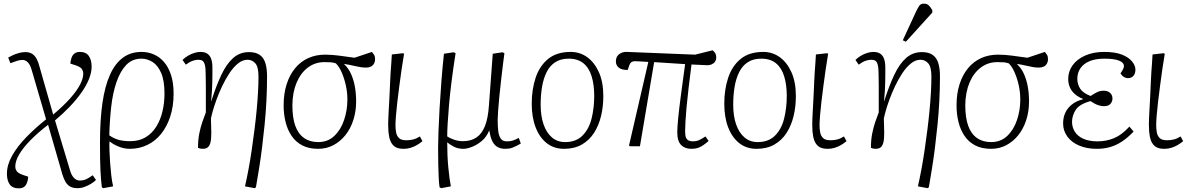

<svg xmlns="http://www.w3.org/2000/svg" viewBox="-20 -803 6558 1054"><path d="M83 231Q49 231 33.5 209.5Q18 188 18 151Q18 102 46.5 51.5Q75 1 123.5 -49Q172 -99 233 -148L153 -422Q145 -449 132 -461.5Q119 -474 104 -474Q87 -474 70.5 -468Q54 -462 37 -456L25 -487Q35 -493 50.5 -500Q66 -507 84 -512Q102 -517 119 -517Q142 -517 156.5 -507.5Q171 -498 180.5 -481Q190 -464 196 -440L272 -174Q330 -223 366.5 -264.5Q403 -306 420 -339.5Q437 -373 437 -397Q437 -413 429 -424.5Q421 -436 394 -445L366 -454Q368 -474 373.5 -488Q379 -502 390 -510Q401 -518 419 -518Q452 -518 467.5 -496Q483 -474 483 -437Q483 -405 468 -368Q453 -331 425.5 -292.5Q398 -254 361.5 -216Q325 -178 282 -142L365 134Q373 161 387 174.5Q401 188 417 188Q439 188 455 180Q471 172 489 159L507 185Q496 196 479.5 206Q463 216 444 223Q425 230 405 230Q380 230 364 220.5Q348 211 338.5 193.5Q329 176 322 153L244 -118Q187 -74 146.5 -32.5Q106 9 85 45Q64 81 64 111Q64 126 72.5 137.5Q81 149 108 158L135 167Q133 196 121.5 213.5Q110 231 83 231Z M547 230 539 225Q536 201 534.5 180.5Q533 160 531.5 134Q530 108 529.5 70.5Q529 33 529 -24Q529 -146 542.5 -238.5Q556 -331 584 -393Q612 -455 655 -486.5Q698 -518 757 -518Q793 -518 825 -504Q857 -490 881 -462Q905 -434 919 -391Q933 -348 933 -290Q933 -219 914.5 -163Q896 -107 864 -67.5Q832 -28 788 -7Q744 14 693 14Q662 14 632 2Q602 -10 583 -26H581Q580 -6 581 25Q582 56 584.5 91.5Q587 127 591 161Q595 195 601 220ZM695 -28Q744 -28 779.5 -49.5Q815 -71 838 -108Q861 -145 872 -192Q883 -239 883 -289Q883 -361 864.5 -403Q846 -445 817 -463Q788 -481 757 -481Q706 -481 673 -446.5Q640 -412 619.5 -352.5Q599 -293 590.5 -217Q582 -141 580 -60Q606 -42 632.5 -35Q659 -28 695 -28Z M1378 230 1325 220Q1335 176 1344.5 125Q1354 74 1362 19Q1370 -36 1377 -91Q1384 -146 1389 -199Q1394 -252 1396.5 -299Q1399 -346 1399 -382Q1399 -436 1381.5 -455.5Q1364 -475 1339 -475Q1312 -475 1287 -455Q1262 -435 1240 -402Q1218 -369 1200 -331Q1182 -293 1168.5 -256Q1155 -219 1147.5 -191.5Q1140 -164 1138 -152Q1140 -105 1140 -72.5Q1140 -40 1135.5 -21.5Q1131 -3 1121 5.5Q1111 14 1093 14Q1086 14 1079 12.5Q1072 11 1067 8Q1067 -35 1074 -70Q1081 -105 1091 -134Q1101 -163 1110 -186Q1110 -214 1110 -236Q1110 -258 1110 -280.5Q1110 -303 1110 -330.5Q1110 -358 1109 -397Q1109 -430 1104.5 -447Q1100 -464 1091.5 -469.5Q1083 -475 1069 -475Q1054 -475 1037 -469Q1020 -463 1000 -448L982 -474Q995 -487 1012 -497Q1029 -507 1047 -512.5Q1065 -518 1080 -518Q1104 -518 1118.5 -508Q1133 -498 1139.5 -479Q1146 -460 1146 -433Q1146 -418 1146 -398Q1146 -378 1145.5 -354Q1145 -330 1143.5 -303.5Q1142 -277 1139 -248H1140Q1167 -333 1195.5 -393Q1224 -453 1260.5 -485Q1297 -517 1347 -517Q1384 -517 1406 -501.5Q1428 -486 1437 -456Q1446 -426 1446 -384Q1446 -316 1442.5 -249Q1439 -182 1432.5 -117.5Q1426 -53 1418.5 7.5Q1411 68 1402 123Q1393 178 1385 225Z M1727 14Q1675 14 1639 -5Q1603 -24 1580.5 -57.5Q1558 -91 1547.5 -134Q1537 -177 1537 -225Q1537 -289 1553.5 -340.5Q1570 -392 1600 -428.5Q1630 -465 1672 -484Q1714 -503 1765 -503Q1785 -503 1804 -501.5Q1823 -500 1842.5 -497.5Q1862 -495 1882.5 -492Q1903 -489 1926 -486L2022 -518Q2028 -510 2033.5 -502Q2039 -494 2039 -478Q2039 -464 2032.5 -453Q2026 -442 2015 -437Q2004 -432 1990 -432Q1974 -432 1958 -434.5Q1942 -437 1921.5 -442Q1901 -447 1870 -452V-450Q1894 -427 1908 -395Q1922 -363 1928.5 -325.5Q1935 -288 1935 -246Q1935 -191 1919.5 -143.5Q1904 -96 1876 -61Q1848 -26 1810 -6Q1772 14 1727 14ZM1727 -23Q1780 -23 1815.5 -57Q1851 -91 1869 -144.5Q1887 -198 1887 -257Q1887 -296 1878.5 -334.5Q1870 -373 1856 -405Q1842 -437 1824 -455Q1809 -460 1796.5 -461Q1784 -462 1761 -462Q1710 -462 1670.5 -432.5Q1631 -403 1608.5 -350Q1586 -297 1585 -226Q1585 -157 1601 -112.5Q1617 -68 1649 -45.5Q1681 -23 1727 -23Z M2196 14Q2173 14 2157.5 7.5Q2142 1 2131.5 -14Q2121 -29 2116 -54Q2111 -79 2111 -115Q2111 -119 2111 -126.5Q2111 -134 2111.5 -145Q2112 -156 2112.5 -169.5Q2113 -183 2114 -199.5Q2115 -216 2116 -234.5Q2117 -253 2118 -273.5Q2119 -294 2120 -316Q2121 -338 2122 -361Q2123 -384 2124.5 -407.5Q2126 -431 2128 -455.5Q2130 -480 2131 -504L2193 -511L2198 -507Q2191 -467 2184.5 -421.5Q2178 -376 2172 -330Q2166 -284 2161 -241.5Q2156 -199 2153.5 -166.5Q2151 -134 2151 -115Q2151 -95 2154.5 -76Q2158 -57 2170.5 -45Q2183 -33 2210 -33Q2231 -33 2248.5 -37.5Q2266 -42 2285 -54L2299 -28Q2286 -17 2270 -7.5Q2254 2 2235.5 8Q2217 14 2196 14Z M2402 230 2393 225Q2390 205 2388.5 175.5Q2387 146 2386 105.5Q2385 65 2385 10Q2385 -23 2387 -79.5Q2389 -136 2393 -207Q2397 -278 2403 -355.5Q2409 -433 2417 -508L2470 -516L2481 -511Q2468 -428 2459 -357Q2450 -286 2445 -227.5Q2440 -169 2437.5 -125.5Q2435 -82 2435 -54Q2448 -45 2472 -36.5Q2496 -28 2521 -28Q2565 -28 2595 -48Q2625 -68 2642 -110.5Q2659 -153 2664 -223L2685 -508L2738 -516L2749 -511Q2745 -485 2740.5 -445Q2736 -405 2730.5 -360Q2725 -315 2721 -271.5Q2717 -228 2714.5 -194.5Q2712 -161 2712 -146Q2712 -112 2715 -85Q2718 -58 2728.5 -42.5Q2739 -27 2763 -27Q2782 -27 2795.5 -31.5Q2809 -36 2828 -46L2839 -15Q2827 -8 2816 -2.5Q2805 3 2795 7Q2785 11 2775 12.5Q2765 14 2755 14Q2726 14 2708 2Q2690 -10 2680.5 -32.5Q2671 -55 2666 -86H2665Q2651 -51 2624.5 -29Q2598 -7 2570.5 3.5Q2543 14 2524 14Q2493 14 2470 1.5Q2447 -11 2436 -21H2435Q2435 16 2436.5 50.5Q2438 85 2441 116Q2444 147 2447.5 173.5Q2451 200 2455 220Z M3076 14Q3021 14 2981.5 -17Q2942 -48 2920.5 -103.5Q2899 -159 2899 -234Q2899 -312 2920.5 -376.5Q2942 -441 2989 -479.5Q3036 -518 3113 -518Q3163 -518 3203 -489.5Q3243 -461 3267.5 -407Q3292 -353 3292 -275Q3292 -218 3279.5 -166Q3267 -114 3241 -73.5Q3215 -33 3174 -9.5Q3133 14 3076 14ZM3082 -23Q3142 -23 3177.5 -58.5Q3213 -94 3227.5 -152Q3242 -210 3242 -277Q3242 -337 3228 -383.5Q3214 -430 3183 -455.5Q3152 -481 3102 -481Q3058 -481 3028 -461.5Q2998 -442 2980.5 -406.5Q2963 -371 2955.5 -325.5Q2948 -280 2948 -228Q2948 -166 2964 -120Q2980 -74 3010 -48.5Q3040 -23 3082 -23Z M3775 14Q3740 14 3719 -7Q3698 -28 3698 -77Q3698 -104 3703 -155Q3708 -206 3718 -281Q3728 -356 3741 -451Q3700 -454 3656 -456.5Q3612 -459 3571 -462L3493 0H3438L3433 -4L3539 -463Q3511 -465 3492.5 -466Q3474 -467 3464 -467Q3454 -467 3446.5 -462Q3439 -457 3434 -443L3426 -419Q3409 -419 3397 -422Q3385 -425 3377 -431.5Q3369 -438 3365 -446.5Q3361 -455 3361 -465Q3361 -485 3370 -496.5Q3379 -508 3393 -513.5Q3407 -519 3423 -518L3796 -503L3892 -527Q3903 -518 3907.5 -509Q3912 -500 3912 -486Q3912 -476 3906.5 -466.5Q3901 -457 3889.5 -451Q3878 -445 3861 -445Q3851 -445 3829 -446.5Q3807 -448 3776 -449Q3767 -377 3760 -319Q3753 -261 3749 -216Q3745 -171 3743 -137.5Q3741 -104 3741 -83Q3741 -59 3746 -47.5Q3751 -36 3760.5 -31.5Q3770 -27 3784 -27Q3800 -27 3813.5 -32Q3827 -37 3853 -54L3870 -29Q3855 -16 3840.5 -6Q3826 4 3811 9Q3796 14 3775 14Z M4133 14Q4078 14 4038.5 -17Q3999 -48 3977.5 -103.5Q3956 -159 3956 -234Q3956 -312 3977.5 -376.5Q3999 -441 4046 -479.5Q4093 -518 4170 -518Q4220 -518 4260 -489.5Q4300 -461 4324.5 -407Q4349 -353 4349 -275Q4349 -218 4336.5 -166Q4324 -114 4298 -73.5Q4272 -33 4231 -9.5Q4190 14 4133 14ZM4139 -23Q4199 -23 4234.5 -58.5Q4270 -94 4284.5 -152Q4299 -210 4299 -277Q4299 -337 4285 -383.5Q4271 -430 4240 -455.5Q4209 -481 4159 -481Q4115 -481 4085 -461.5Q4055 -442 4037.5 -406.5Q4020 -371 4012.5 -325.5Q4005 -280 4005 -228Q4005 -166 4021 -120Q4037 -74 4067 -48.5Q4097 -23 4139 -23Z M4524 14Q4501 14 4485.5 7.5Q4470 1 4459.5 -14Q4449 -29 4444 -54Q4439 -79 4439 -115Q4439 -119 4439 -126.5Q4439 -134 4439.5 -145Q4440 -156 4440.5 -169.5Q4441 -183 4442 -199.5Q4443 -216 4444 -234.5Q4445 -253 4446 -273.5Q4447 -294 4448 -316Q4449 -338 4450 -361Q4451 -384 4452.5 -407.5Q4454 -431 4456 -455.5Q4458 -480 4459 -504L4521 -511L4526 -507Q4519 -467 4512.5 -421.5Q4506 -376 4500 -330Q4494 -284 4489 -241.5Q4484 -199 4481.5 -166.5Q4479 -134 4479 -115Q4479 -95 4482.5 -76Q4486 -57 4498.5 -45Q4511 -33 4538 -33Q4559 -33 4576.5 -37.5Q4594 -42 4613 -54L4627 -28Q4614 -17 4598 -7.5Q4582 2 4563.5 8Q4545 14 4524 14Z M5072 230 5019 220Q5029 176 5038.5 125Q5048 74 5056 19Q5064 -36 5071 -91Q5078 -146 5083 -199Q5088 -252 5090.5 -299Q5093 -346 5093 -382Q5093 -436 5075.5 -455.5Q5058 -475 5033 -475Q5006 -475 4981 -455Q4956 -435 4934 -402Q4912 -369 4894 -331Q4876 -293 4862.5 -256Q4849 -219 4841.5 -191.5Q4834 -164 4832 -152Q4834 -105 4834 -72.5Q4834 -40 4829.5 -21.5Q4825 -3 4815 5.5Q4805 14 4787 14Q4780 14 4773 12.5Q4766 11 4761 8Q4761 -35 4768 -70Q4775 -105 4785 -134Q4795 -163 4804 -186Q4804 -214 4804 -236Q4804 -258 4804 -280.5Q4804 -303 4804 -330.5Q4804 -358 4803 -397Q4803 -430 4798.5 -447Q4794 -464 4785.5 -469.5Q4777 -475 4763 -475Q4748 -475 4731 -469Q4714 -463 4694 -448L4676 -474Q4689 -487 4706 -497Q4723 -507 4741 -512.5Q4759 -518 4774 -518Q4798 -518 4812.5 -508Q4827 -498 4833.5 -479Q4840 -460 4840 -433Q4840 -418 4840 -398Q4840 -378 4839.5 -354Q4839 -330 4837.5 -303.5Q4836 -277 4833 -248H4834Q4861 -333 4889.5 -393Q4918 -453 4954.5 -485Q4991 -517 5041 -517Q5078 -517 5100 -501.5Q5122 -486 5131 -456Q5140 -426 5140 -384Q5140 -316 5136.5 -249Q5133 -182 5126.5 -117.5Q5120 -53 5112.5 7.5Q5105 68 5096 123Q5087 178 5079 225ZM4953 -574 4936 -582 5009 -740Q5019 -761 5027 -772Q5035 -783 5052 -783Q5069 -783 5079 -773Q5089 -763 5098 -747V-734Z M5421 14Q5369 14 5333 -5Q5297 -24 5274.5 -57.5Q5252 -91 5241.5 -134Q5231 -177 5231 -225Q5231 -289 5247.5 -340.5Q5264 -392 5294 -428.5Q5324 -465 5366 -484Q5408 -503 5459 -503Q5479 -503 5498 -501.5Q5517 -500 5536.5 -497.5Q5556 -495 5576.5 -492Q5597 -489 5620 -486L5716 -518Q5722 -510 5727.5 -502Q5733 -494 5733 -478Q5733 -464 5726.5 -453Q5720 -442 5709 -437Q5698 -432 5684 -432Q5668 -432 5652 -434.5Q5636 -437 5615.5 -442Q5595 -447 5564 -452V-450Q5588 -427 5602 -395Q5616 -363 5622.5 -325.5Q5629 -288 5629 -246Q5629 -191 5613.5 -143.5Q5598 -96 5570 -61Q5542 -26 5504 -6Q5466 14 5421 14ZM5421 -23Q5474 -23 5509.5 -57Q5545 -91 5563 -144.5Q5581 -198 5581 -257Q5581 -296 5572.5 -334.5Q5564 -373 5550 -405Q5536 -437 5518 -455Q5503 -460 5490.5 -461Q5478 -462 5455 -462Q5404 -462 5364.5 -432.5Q5325 -403 5302.5 -350Q5280 -297 5279 -226Q5279 -157 5295 -112.5Q5311 -68 5343 -45.5Q5375 -23 5421 -23Z M6001 14Q5947 14 5905 -3.5Q5863 -21 5839.5 -53Q5816 -85 5816 -125Q5816 -159 5828.5 -185Q5841 -211 5865 -230Q5889 -249 5925 -258V-260Q5898 -271 5880 -287Q5862 -303 5853 -324Q5844 -345 5844 -370Q5844 -411 5868 -444.5Q5892 -478 5937 -498Q5982 -518 6042 -518Q6103 -518 6140.5 -502.5Q6178 -487 6195.5 -464.5Q6213 -442 6213 -421Q6213 -399 6202 -386.5Q6191 -374 6172 -374Q6165 -374 6157 -377Q6149 -380 6143 -385.5Q6137 -391 6131 -400Q6142 -416 6146 -425Q6150 -434 6150 -440Q6150 -460 6122.5 -470.5Q6095 -481 6043 -481Q5995 -481 5962 -467.5Q5929 -454 5911.5 -429Q5894 -404 5894 -370Q5894 -341 5909.5 -316.5Q5925 -292 5967 -276Q5988 -290 6003.5 -297.5Q6019 -305 6040 -305Q6061 -305 6074 -293Q6087 -281 6087 -262Q6087 -246 6076 -233Q6065 -220 6039 -220Q6026 -220 6009 -225.5Q5992 -231 5966 -248Q5905 -231 5885 -199.5Q5865 -168 5865 -134Q5865 -105 5880 -80.5Q5895 -56 5926.5 -41.5Q5958 -27 6005 -27Q6053 -27 6095.5 -44.5Q6138 -62 6180 -108L6203 -81Q6172 -48 6140.5 -27Q6109 -6 6075 4Q6041 14 6001 14Z M6372 14Q6349 14 6333.5 7.5Q6318 1 6307.5 -14Q6297 -29 6292 -54Q6287 -79 6287 -115Q6287 -119 6287 -126.5Q6287 -134 6287.5 -145Q6288 -156 6288.5 -169.5Q6289 -183 6290 -199.5Q6291 -216 6292 -234.5Q6293 -253 6294 -273.5Q6295 -294 6296 -316Q6297 -338 6298 -361Q6299 -384 6300.5 -407.5Q6302 -431 6304 -455.5Q6306 -480 6307 -504L6369 -511L6374 -507Q6367 -467 6360.5 -421.5Q6354 -376 6348 -330Q6342 -284 6337 -241.5Q6332 -199 6329.5 -166.5Q6327 -134 6327 -115Q6327 -95 6330.5 -76Q6334 -57 6346.5 -45Q6359 -33 6386 -33Q6407 -33 6424.5 -37.5Q6442 -42 6461 -54L6475 -28Q6462 -17 6446 -7.5Q6430 2 6411.5 8Q6393 14 6372 14Z"/></svg>

Font: Literata 18pt ExtraLight
Style: Italic
Weight: 250
Italic angle: -2°
Designer: Latin by Veronika Burian and Jose Scaglione. Greek by Irene Vlachou. Cyrillic by Vera Evstafieva
Foundry: TypeTogether
Version: Version 3.103;gftools[0.9.29]